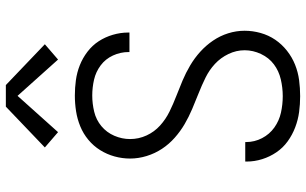

<svg xmlns="http://www.w3.org/2000/svg" viewBox="-210 -802 1021 640"><g transform="rotate(-90 300.0 -482.5)"><path d="M299 8Q272 8 246 4.5Q220 1 195 -8.5Q170 -18 148.5 -33.5Q127 -49 112 -71Q97 -93 89 -118.5Q81 -144 81 -170Q81 -172 81 -173Q81 -174 81 -175H146Q146 -174 146 -173.5Q146 -173 146 -172Q146 -144 159 -119Q172 -94 194.5 -78Q217 -62 244 -56Q271 -50 299 -50Q327 -50 355 -56.5Q383 -63 405 -79.5Q427 -96 439.5 -122.5Q452 -149 452 -177Q452 -205 439.5 -231Q427 -257 406.5 -276Q386 -295 360.5 -307.5Q335 -320 308.5 -330.5Q282 -341 256 -352Q230 -363 206 -377Q182 -391 160.5 -410Q139 -429 123.5 -452.5Q108 -476 99.5 -503.5Q91 -531 91 -559Q91 -585 98 -610.5Q105 -636 119 -658.5Q133 -681 153.5 -698Q174 -715 198.5 -725Q223 -735 249 -739Q275 -743 301 -743Q327 -743 352.5 -739.5Q378 -736 402 -726.5Q426 -717 447 -701Q468 -685 482 -663.5Q496 -642 503.5 -616.5Q511 -591 511 -566Q511 -565 511 -563.5Q511 -562 511 -561H446Q446 -562 446 -562.5Q446 -563 446 -564Q446 -591 434.5 -616Q423 -641 401.5 -657Q380 -673 354 -679Q328 -685 301 -685Q274 -685 247 -678.5Q220 -672 199 -654.5Q178 -637 167 -611.5Q156 -586 156 -559Q156 -530 168 -504Q180 -478 201 -459Q222 -440 247.5 -427.5Q273 -415 299 -405Q325 -395 351 -384Q377 -373 401.5 -358.5Q426 -344 447 -325Q468 -306 484 -282.5Q500 -259 508.5 -232Q517 -205 517 -177Q517 -150 509.5 -123.5Q502 -97 487 -75Q472 -53 450.5 -36Q429 -19 404 -9Q379 1 352.5 4.5Q326 8 299 8ZM179 -799 128 -843 264 -973H336L472 -843L421 -799L300 -934Z"/></g></svg>

Font: Iosevka SS04 Light Extended
Style: Regular
Weight: 300
Width: 7
Monospace: yes
Designer: Belleve Invis
Foundry: Belleve Invis
Version: Version 19.0.0; ttfautohint (v1.8.4)